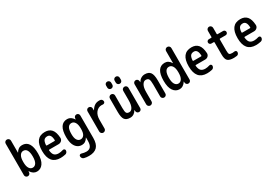

<svg xmlns="http://www.w3.org/2000/svg" viewBox="63 -1962 4875 3403"><g transform="rotate(-30 2500.0 -260.0)"><path d="M162.1 -264.6V-254.9Q162.1 -171.9 189 -129.9Q215.8 -87.9 259.8 -87.9Q303.7 -87.9 330.6 -129.9Q357.4 -171.9 357.4 -259.8Q357.4 -431.6 259.8 -431.6Q215.8 -431.6 189 -389.2Q162.1 -346.7 162.1 -264.6ZM106.4 0Q85 0 69.8 -15.6Q54.7 -31.2 54.7 -51.8V-696.3Q54.7 -718.8 70.3 -734.4Q85.9 -750 108.9 -750Q131.8 -750 147.5 -733.9Q163.1 -717.8 163.1 -696.3V-451.2Q163.1 -450.2 164.1 -450.2Q166 -450.2 166 -451.2Q211.9 -530.3 290 -530.3Q464.8 -530.3 464.8 -259.8Q464.8 -126 417 -58.1Q369.1 9.8 290 9.8Q214.8 9.8 163.1 -71.3Q163.1 -72.3 161.1 -72.3H160.2L159.2 -50.8Q158.2 -28.3 143.6 -14.2Q128.9 0 106.4 0Z M757.8 -442.4Q710.9 -442.4 688 -414.6Q665 -386.7 660.2 -317.4Q660.2 -305.7 670.9 -304.7H828.1Q838.9 -304.7 838.9 -316.4Q835 -442.4 757.8 -442.4ZM772.5 9.8Q548.8 9.8 548.3 -260.3Q547.9 -530.3 757.8 -530.3Q844.7 -530.3 892.1 -476.1Q939.5 -421.9 946.3 -304.7Q948.2 -268.6 923.3 -244.1Q898.4 -219.7 861.3 -219.7H670.9Q666 -219.7 663.1 -215.8Q660.2 -211.9 661.1 -208Q668 -136.7 697.8 -107.4Q727.5 -78.1 785.2 -78.1Q825.2 -78.1 876 -93.8Q891.6 -98.6 905.8 -88.9Q919.9 -79.1 919.9 -61.5Q919.9 -40 906.7 -22.9Q893.6 -5.9 874 -2Q820.3 9.8 772.5 9.8Z M1245.1 -431.6Q1197.3 -431.6 1172.9 -391.1Q1148.4 -350.6 1148.4 -259.8Q1148.4 -178.7 1174.8 -138.2Q1201.2 -97.7 1245.1 -97.7Q1290 -97.7 1316.4 -136.2Q1342.8 -174.8 1342.8 -254.9V-264.6Q1342.8 -346.7 1315.9 -389.2Q1289.1 -431.6 1245.1 -431.6ZM1040 -259.8Q1040 -529.3 1214.8 -530.3Q1290 -530.3 1341.8 -449.2Q1341.8 -448.2 1343.8 -448.2H1344.7L1345.7 -467.8Q1346.7 -490.2 1361.8 -504.9Q1377 -519.5 1399.4 -519.5Q1420.9 -519.5 1435.5 -504.4Q1450.2 -489.3 1450.2 -467.8V-9.8Q1450.2 114.3 1395 172.4Q1339.8 230.5 1227.5 230.5Q1172.9 230.5 1128.9 218.8Q1107.4 213.9 1095.2 195.8Q1083 177.7 1083 156.2Q1083 139.6 1096.7 129.9Q1110.4 120.1 1127 125Q1180.7 141.6 1224.6 141.6Q1282.2 141.6 1312 105Q1341.8 68.4 1341.8 -14.6V-79.1Q1341.8 -80.1 1340.8 -80.1Q1338.9 -80.1 1338.9 -79.1Q1293.9 0 1214.8 0Q1135.7 0 1087.9 -66.4Q1040 -132.8 1040 -259.8Z M1597.7 -53.7V-466.8Q1597.7 -489.3 1612.8 -504.4Q1627.9 -519.5 1649.9 -519.5Q1671.9 -519.5 1687.5 -504.4Q1703.1 -489.3 1703.1 -466.8V-427.7H1704.1H1706.1Q1740.2 -482.4 1778.3 -506.3Q1816.4 -530.3 1868.2 -530.3Q1884.8 -530.3 1892.6 -529.3Q1912.1 -527.3 1925.3 -511.2Q1938.5 -495.1 1938.5 -473.6Q1938.5 -457 1924.3 -445.8Q1910.2 -434.6 1891.6 -436.5Q1883.8 -437.5 1868.2 -438.5Q1796.9 -438.5 1751.5 -381.8Q1706.1 -325.2 1706.1 -230.5V-53.7Q1706.1 -31.2 1689.9 -15.6Q1673.8 0 1651.9 0Q1629.9 0 1613.8 -16.1Q1597.7 -32.2 1597.7 -53.7Z M2198.2 9.8Q2121.1 9.8 2087.9 -34.2Q2054.7 -78.1 2054.7 -190.4V-466.8Q2054.7 -489.3 2070.3 -504.4Q2085.9 -519.5 2107.9 -519.5Q2129.9 -519.5 2145.5 -504.4Q2161.1 -489.3 2161.1 -466.8V-209Q2161.1 -131.8 2176.3 -107.9Q2191.4 -84 2233.4 -84Q2274.4 -84 2300.8 -132.3Q2327.1 -180.7 2327.1 -276.4V-465.8Q2327.1 -488.3 2342.8 -503.9Q2358.4 -519.5 2381.3 -519.5Q2404.3 -519.5 2419.4 -503.9Q2434.6 -488.3 2434.6 -465.8V-50.8Q2434.6 -29.3 2419.9 -14.6Q2405.3 0 2383.8 0Q2361.3 0 2346.7 -14.6Q2332 -29.3 2331.1 -50.8L2330.1 -71.3Q2330.1 -72.3 2329.1 -72.3Q2327.1 -72.3 2327.1 -71.3Q2281.2 9.8 2198.2 9.8ZM2389.6 -698.2V-658.2Q2389.6 -635.7 2375 -620.6Q2360.4 -605.5 2338.4 -605.5Q2316.4 -605.5 2300.8 -620.6Q2285.2 -635.7 2285.2 -658.2V-698.2Q2285.2 -720.7 2300.8 -735.4Q2316.4 -750 2338.4 -750Q2360.4 -750 2375 -734.9Q2389.6 -719.7 2389.6 -698.2ZM2214.8 -698.2V-658.2Q2214.8 -635.7 2199.2 -620.6Q2183.6 -605.5 2161.6 -605.5Q2139.6 -605.5 2125 -620.6Q2110.4 -635.7 2110.4 -658.2V-698.2Q2110.4 -720.7 2125 -735.4Q2139.6 -750 2161.6 -750Q2183.6 -750 2199.2 -734.9Q2214.8 -719.7 2214.8 -698.2Z M2559.6 -53.7V-467.8Q2559.6 -489.3 2574.7 -504.4Q2589.8 -519.5 2611.3 -519.5Q2633.8 -519.5 2648.4 -504.9Q2663.1 -490.2 2664.1 -467.8L2665 -448.2Q2665 -447.3 2666 -447.3Q2668 -447.3 2668 -449.2Q2689.5 -487.3 2725.1 -508.8Q2760.7 -530.3 2801.8 -530.3Q2880.9 -530.3 2915.5 -483.4Q2950.2 -436.5 2950.2 -320.3V-52.7Q2950.2 -30.3 2934.6 -15.1Q2918.9 0 2897 0Q2875 0 2859.4 -15.6Q2843.8 -31.2 2843.8 -52.7V-300.8Q2843.8 -382.8 2827.1 -409.2Q2810.5 -435.5 2766.6 -435.5Q2724.6 -435.5 2696.3 -385.7Q2668 -335.9 2668 -244.1V-53.7Q2668 -31.2 2651.9 -15.6Q2635.7 0 2613.8 0Q2591.8 0 2575.7 -16.1Q2559.6 -32.2 2559.6 -53.7Z M3240.2 -431.6Q3143.6 -431.6 3142.6 -259.8Q3142.6 -171.9 3169.4 -129.9Q3196.3 -87.9 3240.2 -87.9Q3284.2 -87.9 3311 -129.9Q3337.9 -171.9 3337.9 -254.9V-264.6Q3337.9 -346.7 3311 -389.2Q3284.2 -431.6 3240.2 -431.6ZM3210 9.8Q3130.9 9.8 3083 -58.1Q3035.2 -126 3035.2 -259.8Q3035.2 -529.3 3210 -530.3Q3288.1 -530.3 3334 -451.2Q3334 -450.2 3335.9 -450.2Q3336.9 -450.2 3336.9 -451.2V-696.3Q3336.9 -718.8 3352.5 -734.4Q3368.2 -750 3391.1 -750Q3414.1 -750 3429.7 -733.9Q3445.3 -717.8 3445.3 -696.3V-50.8Q3445.3 -29.3 3430.2 -14.6Q3415 0 3393.6 0Q3371.1 0 3356.4 -14.6Q3341.8 -29.3 3340.8 -50.8L3339.8 -71.3Q3339.8 -72.3 3338.9 -72.3Q3336.9 -72.3 3336.9 -71.3Q3285.2 9.8 3210 9.8Z M3757.8 -442.4Q3710.9 -442.4 3688 -414.6Q3665 -386.7 3660.2 -317.4Q3660.2 -305.7 3670.9 -304.7H3828.1Q3838.9 -304.7 3838.9 -316.4Q3835 -442.4 3757.8 -442.4ZM3772.5 9.8Q3548.8 9.8 3548.3 -260.3Q3547.9 -530.3 3757.8 -530.3Q3844.7 -530.3 3892.1 -476.1Q3939.5 -421.9 3946.3 -304.7Q3948.2 -268.6 3923.3 -244.1Q3898.4 -219.7 3861.3 -219.7H3670.9Q3666 -219.7 3663.1 -215.8Q3660.2 -211.9 3661.1 -208Q3668 -136.7 3697.8 -107.4Q3727.5 -78.1 3785.2 -78.1Q3825.2 -78.1 3876 -93.8Q3891.6 -98.6 3905.8 -88.9Q3919.9 -79.1 3919.9 -61.5Q3919.9 -40 3906.7 -22.9Q3893.6 -5.9 3874 -2Q3820.3 9.8 3772.5 9.8Z M4099.6 -411.1Q4081.1 -411.1 4067.9 -423.8Q4054.7 -436.5 4054.7 -455.6Q4054.7 -474.6 4067.9 -487.3Q4081.1 -500 4099.6 -500H4146.5Q4158.2 -500 4158.2 -510.7V-635.7Q4158.2 -658.2 4174.3 -674.3Q4190.4 -690.4 4212.4 -690.4Q4234.4 -690.4 4250 -674.3Q4265.6 -658.2 4265.6 -635.7V-510.7Q4265.6 -500 4277.3 -500H4389.6Q4408.2 -500 4421.4 -487.3Q4434.6 -474.6 4434.6 -455.6Q4434.6 -436.5 4421.9 -423.8Q4409.2 -411.1 4389.6 -411.1H4277.3Q4266.6 -411.1 4265.6 -400.4V-169.9Q4265.6 -111.3 4278.8 -95.7Q4292 -80.1 4339.8 -80.1Q4362.3 -80.1 4380.9 -84Q4397.5 -86.9 4411.1 -77.6Q4424.8 -68.4 4424.8 -50.8Q4424.8 -29.3 4412.6 -13.7Q4400.4 2 4379.9 4.9Q4347.7 9.8 4320.3 9.8Q4229.5 9.8 4193.8 -23.9Q4158.2 -57.6 4158.2 -150.4V-400.4Q4158.2 -411.1 4146.5 -411.1Z M4757.8 -442.4Q4710.9 -442.4 4688 -414.6Q4665 -386.7 4660.2 -317.4Q4660.2 -305.7 4670.9 -304.7H4828.1Q4838.9 -304.7 4838.9 -316.4Q4835 -442.4 4757.8 -442.4ZM4772.5 9.8Q4548.8 9.8 4548.3 -260.3Q4547.9 -530.3 4757.8 -530.3Q4844.7 -530.3 4892.1 -476.1Q4939.5 -421.9 4946.3 -304.7Q4948.2 -268.6 4923.3 -244.1Q4898.4 -219.7 4861.3 -219.7H4670.9Q4666 -219.7 4663.1 -215.8Q4660.2 -211.9 4661.1 -208Q4668 -136.7 4697.8 -107.4Q4727.5 -78.1 4785.2 -78.1Q4825.2 -78.1 4876 -93.8Q4891.6 -98.6 4905.8 -88.9Q4919.9 -79.1 4919.9 -61.5Q4919.9 -40 4906.7 -22.9Q4893.6 -5.9 4874 -2Q4820.3 9.8 4772.5 9.8Z"/></g></svg>

Font: Rounded-X Mgen+ 1m medium
Style: Regular
Weight: 500
Designer: [Source Han Sans]
Ryoko NISHIZUKA  (kana & ideographs); Paul D. Hunt (Latin, Greek & Cyrillic); Wenlong ZHANG  (bopomofo
Version: Version 1.059.20150602